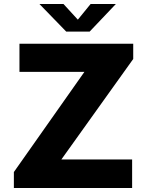

<svg xmlns="http://www.w3.org/2000/svg" viewBox="-20 -942 724 962"><path d="M49.5 0V-80L403 -582H77.5V-723H647.5V-646.5L287.5 -143H642V0ZM312 -783.5 177.5 -922H298L370 -843.5L434 -922H560.5L429 -783.5Z"/></svg>

Font: Public Sans Thin ExtraBold
Style: Regular
Weight: 800
Version: Version 1.007